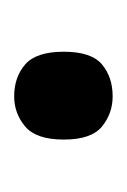

<svg xmlns="http://www.w3.org/2000/svg" viewBox="26 -491 179 271"><g transform="rotate(90 115.5 -355.5)"><path d="M116 -286Q89 -286 71 -301.5Q53 -317 53 -356Q53 -395 71 -410Q89 -425 116 -425Q140 -425 158.5 -410Q177 -395 177 -356Q177 -317 158.5 -301.5Q140 -286 116 -286Z"/></g></svg>

Font: Noto Serif Myanmar ExtraCondensed SemiBold
Style: Regular
Weight: 600
Width: 2
Designer: Ben Mitchell and the Monotype Design Team
Foundry: Monotype Imaging Inc.
Version: Version 2.106; ttfautohint (v1.8.4.7-5d5b)